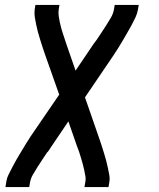

<svg xmlns="http://www.w3.org/2000/svg" viewBox="-20 -550 640 775"><path d="M2 205 5 187Q7 170 15 154Q23 138 31 122.5Q39 107 48 91.5Q57 76 66.5 60.5Q76 45 85 30Q94 15 104 0L219 -168L160 -335Q155 -349 150.5 -363.5Q146 -378 141.5 -392Q137 -406 133 -421Q129 -436 126 -450.5Q123 -465 120.5 -480.5Q118 -496 120 -512L123 -530H220L217 -512Q215 -498 217 -485Q219 -472 221.5 -459.5Q224 -447 227.5 -435Q231 -423 235 -411Q239 -399 243 -387Q247 -375 251 -363L285 -265L358 -373Q361 -377 364 -381Q367 -385 370 -389Q380 -404 390 -419Q400 -434 409.5 -449Q419 -464 428 -479.5Q437 -495 440 -512L443 -530H540L537 -512Q534 -495 526.5 -479Q519 -463 510.5 -447.5Q502 -432 493 -416.5Q484 -401 475 -385.5Q466 -370 456.5 -355Q447 -340 437 -325L323 -157L381 10Q386 24 390.5 38.5Q395 53 399.5 67Q404 81 408 96Q412 111 415 125.5Q418 140 421 155.5Q424 171 421 187L418 205H321L324 187Q327 173 324.5 160Q322 147 319.5 134.5Q317 122 313.5 110Q310 98 306.5 86Q303 74 299 62Q295 50 290 38L256 -60L183 48Q181 52 178 56Q175 60 172 64H171Q161 79 151 94Q141 109 131.5 124Q122 139 113 154.5Q104 170 101 187L98 205Z"/></svg>

Font: Iosevka Slab Medium Extended
Style: Italic
Weight: 500
Width: 7
Italic angle: -9°
Monospace: yes
Designer: Belleve Invis
Foundry: Belleve Invis
Version: Version 11.1.0; ttfautohint (v1.8.3)